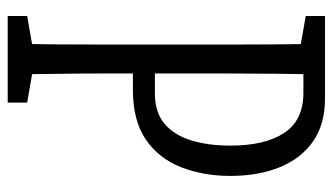

<svg xmlns="http://www.w3.org/2000/svg" viewBox="-198 -644 843 486"><g transform="rotate(90 223.0 -401.5)"><path d="M21 0V-49.3L121.6 -66.9H138.2L240.2 -49.3V0ZM90.8 0Q92.3 -61 92.8 -122.1Q93.3 -183.1 93.3 -246.1Q93.3 -309.1 93.3 -371.6V-430.7Q93.3 -493.2 93.3 -555.4Q93.3 -617.7 92.8 -680.2Q92.3 -742.7 90.8 -803.2H168.9Q168 -743.2 167.2 -681.2Q166.5 -619.1 166.5 -556.6Q166.5 -494.1 166.5 -430.7V-357.4Q166.5 -296.4 166.5 -238.3Q166.5 -180.2 167.5 -120.8Q168.5 -61.5 168.9 0ZM129.9 -316.9V-372.6H217.3Q264.6 -372.6 293.5 -396.7Q322.3 -420.9 335.7 -464.1Q349.1 -507.3 349.1 -563.5Q349.1 -650.9 317.1 -699.7Q285.2 -748.5 214.8 -748.5H129.9V-803.2H229Q294.9 -803.2 338.4 -772.9Q381.8 -742.7 403.8 -688.5Q425.8 -634.3 425.8 -563.5Q425.8 -496.1 404.1 -439.7Q382.3 -383.3 334.5 -350.1Q286.6 -316.9 207.5 -316.9ZM21 -754.4V-803.2H129.9V-736.8H121.6Z"/></g></svg>

Font: Scarab Serif
Style: Regular
Weight: 400
Designer: John Roberts
Foundry: Scarab
Version: 1.0